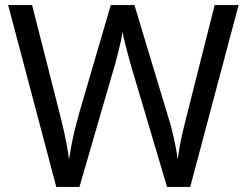

<svg xmlns="http://www.w3.org/2000/svg" viewBox="-20 -734 970 754"><path d="M917 -714 727 0H636L497 -468Q491 -489 485 -511Q479 -533 474 -553Q469 -573 465.5 -587.5Q462 -602 461 -609Q460 -602 457.5 -587.5Q455 -573 450 -553Q445 -533 439.5 -510.5Q434 -488 427 -465L292 0H201L12 -714H106L217 -278Q225 -247 231.5 -217.5Q238 -188 243 -160.5Q248 -133 251 -108Q255 -134 260.5 -163.5Q266 -193 273.5 -223Q281 -253 289 -283L415 -714H508L639 -280Q649 -249 656.5 -218Q664 -187 669.5 -159Q675 -131 678 -108Q681 -133 686 -160.5Q691 -188 698 -218Q705 -248 713 -279L823 -714Z"/></svg>

Font: Noto Sans Tai Tham
Style: Regular
Weight: 400
Designer: Monotype Design Team 2013. Revised by David WIlliams 2020
Foundry: Monotype Imaging Inc.
Version: Version 2.002